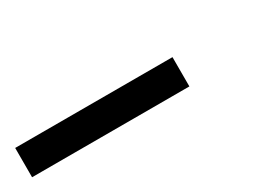

<svg xmlns="http://www.w3.org/2000/svg" viewBox="-177 -267 508 352"><g transform="rotate(-30 77.0 -91.0)"><path d="M166.5 -59.6H-166.5V-121.6H166.5Z"/></g></svg>

Font: Nobile-bold
Style: Bold
Weight: 700
Version: Version 1.000;PS 001.000;hotconv 1.0.38